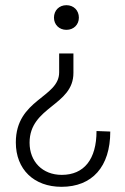

<svg xmlns="http://www.w3.org/2000/svg" viewBox="-20 -612 483 740"><path d="M236 -592C208 -592 188 -572 188 -544C188 -517 208 -497 236 -497C264 -497 284 -517 284 -544C284 -572 264 -592 236 -592ZM263 -406H208V-333C208 -235 41 -230 41 -63C41 41 111 108 217 108C335 108 405 31 405 -105L352 -107C352 2 304 62 218 62C144 62 94 11 94 -62C94 -202 263 -204 263 -331Z"/></svg>

Font: Arthouse Owned Light
Style: Regular
Weight: 300
Designer: Jeremy Tribby
Foundry: Tribby Type
Version: Version 1.000;PS 001.000;hotconv 1.0.88;makeotf.lib2.5.64775